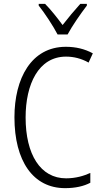

<svg xmlns="http://www.w3.org/2000/svg" viewBox="-20 -967 528 997"><path d="M279 -788H331C355 -833 399 -896 431 -938V-947H397C363 -909 336 -877 305 -837C277 -875 243 -918 214 -947H181V-938C212 -899 255 -834 279 -788ZM323 -673C363 -673 403 -663 440 -642L462 -690C420 -713 373 -724 322 -724C142 -724 55 -559 55 -358C55 -131 152 10 318 10C371 10 415 0 449 -18V-69C416 -54 374 -41 323 -41C190 -41 113 -165 113 -357C113 -528 179 -673 323 -673Z"/></svg>

Font: Noto Sans Armenian Condensed Light
Style: Regular
Weight: 300
Width: 3
Designer: Monotype Design Team
Foundry: Monotype Imaging Inc.
Version: Version 2.008